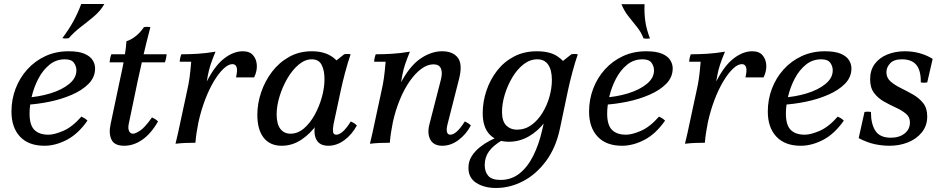

<svg xmlns="http://www.w3.org/2000/svg" viewBox="-20 -710 4690 955"><path d="M221 -40Q250 -40 294.5 -59Q339 -78 385 -130Q394 -126 401 -121.5Q408 -117 415 -110Q369 -44 312.5 -14.5Q256 15 201 15Q122 15 79.5 -30.5Q37 -76 37 -155Q37 -215 57.5 -269Q78 -323 116 -365Q154 -407 206 -431Q258 -455 321 -455Q372 -455 400.5 -442.5Q429 -430 441 -410.5Q453 -391 453 -370Q453 -326 421 -293.5Q389 -261 337 -238.5Q285 -216 226 -204Q167 -192 113 -189L107 -224Q173 -228 230.5 -245.5Q288 -263 324 -292.5Q360 -322 360 -360Q360 -381 347.5 -398Q335 -415 303 -415Q259 -415 226 -388Q193 -361 171 -319Q149 -277 138 -230.5Q127 -184 127 -145Q127 -88 151 -64Q175 -40 221 -40ZM499 -690Q480 -656 448 -629Q416 -602 382.5 -576.5Q349 -551 322 -520Q306 -517 290 -520Q325 -567 346.5 -607Q368 -647 384 -690Z M525 -400Q526 -409 528 -420Q530 -431 534 -440H809Q808 -433 806 -421Q804 -409 800 -400ZM736 -126Q745 -122 752 -117.5Q759 -113 766 -106Q732 -46 688.5 -15.5Q645 15 598 15Q549 15 534.5 -15.5Q520 -46 530 -92L576 -310Q581 -332 588 -366Q595 -400 601 -437Q607 -474 609 -505Q628 -511 644 -522Q660 -533 673.5 -547Q687 -561 696 -575Q712 -578 728 -575Q708 -499 693.5 -436Q679 -373 665 -308L620 -92Q616 -71 622 -58Q628 -45 642 -45Q653 -45 676.5 -60Q700 -75 736 -126Z M853 5Q860 -24 866 -50.5Q872 -77 877 -102L911 -260Q918 -290 922.5 -321.5Q927 -353 931 -403H874Q874 -411 876.5 -422Q879 -433 882 -440Q921 -440 962.5 -442.5Q1004 -445 1052 -453Q1037 -417 1028 -390Q1019 -363 1013.5 -333.5Q1008 -304 1001 -260L967 -102Q962 -77 958 -51.5Q954 -26 952 0Q926 0 902.5 1Q879 2 853 5ZM1154 -325Q1162 -360 1157 -375.5Q1152 -391 1136 -391Q1116 -391 1092 -368.5Q1068 -346 1044 -306Q1020 -266 1000 -213.5Q980 -161 967 -102H941Q970 -230 1010 -307.5Q1050 -385 1096 -420Q1142 -455 1188 -455Q1222 -455 1239 -435Q1256 -415 1257.5 -385.5Q1259 -356 1244 -325Z M1613 15Q1570 15 1554 -15Q1538 -45 1548 -92L1565 -172L1600 -241L1610 -375L1692 -440Q1708 -443 1724 -440Q1710 -400 1696.5 -349Q1683 -298 1675 -260L1639 -92Q1635 -70 1636.5 -55Q1638 -40 1653 -40Q1667 -40 1684.5 -55Q1702 -70 1725 -106Q1734 -102 1741 -97.5Q1748 -93 1755 -86Q1731 -41 1693 -13Q1655 15 1613 15ZM1381 15Q1323 15 1291.5 -25Q1260 -65 1260 -139Q1260 -195 1279 -251Q1298 -307 1333 -353Q1368 -399 1418 -427Q1468 -455 1531 -455Q1595 -455 1636 -425Q1677 -395 1684 -345L1631 -313Q1631 -257 1611.5 -199Q1592 -141 1557.5 -92.5Q1523 -44 1478 -14.5Q1433 15 1381 15ZM1425 -45Q1461 -45 1491.5 -71Q1522 -97 1545 -138.5Q1568 -180 1581 -227Q1594 -274 1594 -316Q1594 -361 1579.5 -388Q1565 -415 1531 -415Q1497 -415 1465.5 -388.5Q1434 -362 1409.5 -320Q1385 -278 1370.5 -230.5Q1356 -183 1356 -142Q1356 -93 1374.5 -69Q1393 -45 1425 -45Z M1820 5Q1827 -24 1833 -50.5Q1839 -77 1844 -102L1878 -260Q1885 -290 1889.5 -321.5Q1894 -353 1898 -403H1841Q1841 -411 1843.5 -422Q1846 -433 1849 -440Q1888 -440 1929.5 -442.5Q1971 -445 2019 -453Q2004 -417 1995 -390Q1986 -363 1980.5 -333.5Q1975 -304 1968 -260L1934 -102Q1929 -77 1925 -51.5Q1921 -26 1919 0Q1893 0 1869.5 1Q1846 2 1820 5ZM2180 15Q2137 15 2120.5 -15.5Q2104 -46 2116 -92L2173 -314Q2182 -349 2173 -369.5Q2164 -390 2136 -390Q2106 -390 2075.5 -367.5Q2045 -345 2017.5 -305.5Q1990 -266 1968.5 -213.5Q1947 -161 1934 -102H1908Q1937 -235 1981 -312Q2025 -389 2076.5 -422Q2128 -455 2179 -455Q2233 -455 2257.5 -422.5Q2282 -390 2263 -316L2206 -92Q2200 -69 2203 -54.5Q2206 -40 2220 -40Q2234 -40 2251.5 -55Q2269 -70 2292 -106Q2301 -102 2308 -97.5Q2315 -93 2322 -86Q2298 -41 2260 -13Q2222 15 2180 15Z M2511 -5Q2450 -5 2415.5 -41Q2381 -77 2381 -147Q2381 -204 2399.5 -259Q2418 -314 2452.5 -358.5Q2487 -403 2537 -429Q2587 -455 2650 -455Q2715 -455 2752.5 -430Q2790 -405 2807 -369L2762 -313Q2762 -257 2743 -202Q2724 -147 2690 -102.5Q2656 -58 2610 -31.5Q2564 -5 2511 -5ZM2551 -65Q2591 -65 2623 -88Q2655 -111 2678 -148.5Q2701 -186 2713 -229Q2725 -272 2725 -312Q2725 -362 2706.5 -388.5Q2688 -415 2653 -415Q2616 -415 2584 -390Q2552 -365 2528 -324.5Q2504 -284 2490.5 -239Q2477 -194 2477 -153Q2477 -107 2498 -86Q2519 -65 2551 -65ZM2447 225Q2389 225 2349.5 200Q2310 175 2310 125Q2310 92 2326.5 66.5Q2343 41 2367 22Q2391 3 2416 -10Q2441 -23 2457 -30L2477 -12Q2434 13 2412.5 42.5Q2391 72 2391 111Q2391 145 2409 165Q2427 185 2469 185Q2524 185 2564.5 152.5Q2605 120 2633 63.5Q2661 7 2677 -64L2689 -116L2739 -248L2740 -375L2822 -440Q2838 -443 2854 -440Q2840 -400 2826.5 -349Q2813 -298 2805 -260L2765 -70Q2745 25 2696 91Q2647 157 2582 191Q2517 225 2447 225Z M3094 -40Q3123 -40 3167.5 -59Q3212 -78 3258 -130Q3267 -126 3274 -121.5Q3281 -117 3288 -110Q3242 -44 3185.5 -14.5Q3129 15 3074 15Q2995 15 2952.5 -30.5Q2910 -76 2910 -155Q2910 -215 2930.5 -269Q2951 -323 2989 -365Q3027 -407 3079 -431Q3131 -455 3194 -455Q3245 -455 3273.5 -442.5Q3302 -430 3314 -410.5Q3326 -391 3326 -370Q3326 -326 3294 -293.5Q3262 -261 3210 -238.5Q3158 -216 3099 -204Q3040 -192 2986 -189L2980 -224Q3046 -228 3103.5 -245.5Q3161 -263 3197 -292.5Q3233 -322 3233 -360Q3233 -381 3220.5 -398Q3208 -415 3176 -415Q3132 -415 3099 -388Q3066 -361 3044 -319Q3022 -277 3011 -230.5Q3000 -184 3000 -145Q3000 -88 3024 -64Q3048 -40 3094 -40ZM3071 -689H3186Q3184 -646 3189.5 -605.5Q3195 -565 3213 -519Q3197 -516 3181 -519Q3169 -550 3148.5 -575.5Q3128 -601 3106.5 -628Q3085 -655 3071 -689Z M3387 5Q3394 -24 3400 -50.5Q3406 -77 3411 -102L3445 -260Q3452 -290 3456.5 -321.5Q3461 -353 3465 -403H3408Q3408 -411 3410.5 -422Q3413 -433 3416 -440Q3455 -440 3496.5 -442.5Q3538 -445 3586 -453Q3571 -417 3562 -390Q3553 -363 3547.5 -333.5Q3542 -304 3535 -260L3501 -102Q3496 -77 3492 -51.5Q3488 -26 3486 0Q3460 0 3436.5 1Q3413 2 3387 5ZM3688 -325Q3696 -360 3691 -375.5Q3686 -391 3670 -391Q3650 -391 3626 -368.5Q3602 -346 3578 -306Q3554 -266 3534 -213.5Q3514 -161 3501 -102H3475Q3504 -230 3544 -307.5Q3584 -385 3630 -420Q3676 -455 3722 -455Q3756 -455 3773 -435Q3790 -415 3791.5 -385.5Q3793 -356 3778 -325Z M3983 -40Q4012 -40 4056.5 -59Q4101 -78 4147 -130Q4156 -126 4163 -121.5Q4170 -117 4177 -110Q4131 -44 4074.5 -14.5Q4018 15 3963 15Q3884 15 3841.5 -30.5Q3799 -76 3799 -155Q3799 -215 3819.5 -269Q3840 -323 3878 -365Q3916 -407 3968 -431Q4020 -455 4083 -455Q4134 -455 4162.5 -442.5Q4191 -430 4203 -410.5Q4215 -391 4215 -370Q4215 -326 4183 -293.5Q4151 -261 4099 -238.5Q4047 -216 3988 -204Q3929 -192 3875 -189L3869 -224Q3935 -228 3992.5 -245.5Q4050 -263 4086 -292.5Q4122 -322 4122 -360Q4122 -381 4109.5 -398Q4097 -415 4065 -415Q4021 -415 3988 -388Q3955 -361 3933 -319Q3911 -277 3900 -230.5Q3889 -184 3889 -145Q3889 -88 3913 -64Q3937 -40 3983 -40Z M4405 15Q4368 15 4330.5 7Q4293 -1 4251 -23L4280 -153Q4296 -156 4312 -153Q4312 -93 4334.5 -59Q4357 -25 4411 -25Q4453 -25 4479.5 -46Q4506 -67 4506 -101Q4506 -128 4486 -144.5Q4466 -161 4436.5 -174.5Q4407 -188 4377.5 -204.5Q4348 -221 4328 -247Q4308 -273 4308 -316Q4308 -361 4331 -392Q4354 -423 4393.5 -439Q4433 -455 4481 -455Q4520 -455 4555.5 -445Q4591 -435 4619 -417L4592 -300Q4576 -297 4560 -300Q4561 -359 4538 -387Q4515 -415 4466 -415Q4426 -415 4407.5 -395Q4389 -375 4389 -351Q4389 -323 4409.5 -305Q4430 -287 4460.5 -272Q4491 -257 4521 -240Q4551 -223 4571.5 -197.5Q4592 -172 4592 -131Q4592 -85 4565.5 -52Q4539 -19 4496.5 -2Q4454 15 4405 15Z"/></svg>

Font: Poltawski Nowy
Style: Italic
Weight: 400
Italic angle: -12°
Designer: Adam Pótawski, Mateusz Machalski, Borys Kosmynka, Ania Wieluska
Foundry: Capitalics.wtf
Version: Version 1.001;gftools[0.9.25]